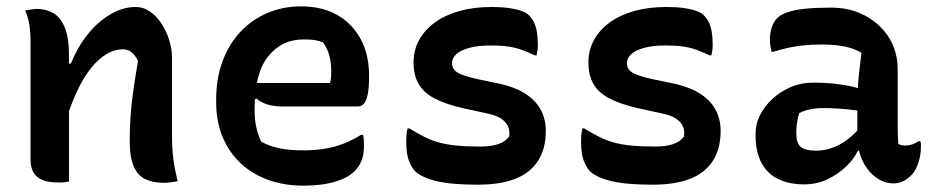

<svg xmlns="http://www.w3.org/2000/svg" viewBox="-20 -570 2940 604"><path d="M539 0Q528 2 517.5 3.5Q507 5 494 5Q461 5 437 -6.5Q413 -18 400.5 -47Q388 -76 388 -129Q388 -169 391 -208.5Q394 -248 400 -289.5Q406 -331 414 -378Q406 -396 394 -405.5Q382 -415 367 -415Q341 -415 316 -400.5Q291 -386 266.5 -356Q242 -326 220 -278Q198 -230 179 -163L178 -370H203Q224 -422 255.5 -461.5Q287 -501 326.5 -524.5Q366 -548 407 -548Q431 -548 451.5 -534Q472 -520 487.5 -496.5Q503 -473 512 -445Q521 -417 521 -388Q521 -348 521 -308.5Q521 -269 521 -229Q521 -189 521 -149Q521 -105 525 -72.5Q529 -40 539 0ZM197 1Q190 2 184.5 3Q179 4 174 4Q169 4 163 4Q138 4 121.5 -1Q105 -6 95 -15.5Q85 -25 80.5 -38.5Q76 -52 76 -69Q76 -119 76 -167Q76 -215 76 -260.5Q76 -306 76 -351Q76 -396 76 -441Q76 -469 72 -493.5Q68 -518 59 -537Q65 -538 71 -539Q77 -540 83.5 -541Q90 -542 95 -542Q125 -542 148 -528.5Q171 -515 184 -483Q197 -451 197 -395Q197 -328 197 -259Q197 -190 197 -124Q197 -58 197 1Z M926 -550Q995 -550 1042.5 -522Q1090 -494 1115.5 -445.5Q1141 -397 1141 -333V-329Q1141 -292 1136.5 -271.5Q1132 -251 1124 -243Q1116 -235 1105 -235H868Q842 -235 821 -241.5Q800 -248 787 -260L767 -250L770 -309H1018Q1021 -318 1021.5 -328Q1022 -338 1022 -346Q1022 -373 1016 -395.5Q1010 -418 996 -437Q982 -442 969.5 -444Q957 -446 935 -446Q866 -446 823.5 -392.5Q781 -339 781 -230V-223Q781 -193 786.5 -168.5Q792 -144 802 -124Q828 -110 859 -103.5Q890 -97 935 -97Q970 -97 1001 -102Q1032 -107 1060.5 -118Q1089 -129 1116 -146H1122Q1124 -138 1124.5 -130Q1125 -122 1125 -113Q1125 -84 1117.5 -65Q1110 -46 1096 -32Q1080 -16 1054.5 -5.5Q1029 5 998.5 9.5Q968 14 934 14Q874 14 824 -4Q774 -22 737.5 -56Q701 -90 680.5 -138.5Q660 -187 660 -248V-255Q660 -323 680 -377Q700 -431 736 -469.5Q772 -508 821 -529Q870 -550 926 -550Z M1491 -109Q1524 -109 1547 -116.5Q1570 -124 1582 -141Q1584 -160 1578 -173Q1572 -186 1557 -196.5Q1542 -207 1513 -213L1435 -230Q1379 -243 1345 -261.5Q1311 -280 1296 -307.5Q1281 -335 1281 -374Q1281 -413 1299 -445Q1317 -477 1349 -500Q1381 -523 1426 -535.5Q1471 -548 1526 -548Q1559 -548 1582.5 -544.5Q1606 -541 1622 -535Q1638 -529 1645 -521Q1654 -512 1660 -499.5Q1666 -487 1669 -469.5Q1672 -452 1672 -429Q1672 -421 1671 -413Q1670 -405 1668 -396H1662Q1641 -406 1622 -413Q1603 -420 1580 -423.5Q1557 -427 1525 -427Q1484 -427 1456.5 -419.5Q1429 -412 1415.5 -399.5Q1402 -387 1402 -372Q1402 -360 1408.5 -351Q1415 -342 1434.5 -334.5Q1454 -327 1492 -319L1555 -306Q1605 -294 1636 -273Q1667 -252 1682 -223Q1697 -194 1697 -158Q1697 -102 1672.5 -64Q1648 -26 1601 -7.5Q1554 11 1483 11Q1445 11 1413 8.5Q1381 6 1356.5 0.5Q1332 -5 1314.5 -13Q1297 -21 1286 -31Q1274 -44 1266 -65.5Q1258 -87 1258 -123Q1258 -136 1259 -146.5Q1260 -157 1262 -166H1268Q1294 -150 1316 -139Q1338 -128 1362 -121.5Q1386 -115 1417 -112Q1448 -109 1491 -109Z M2041 -109Q2074 -109 2097 -116.5Q2120 -124 2132 -141Q2134 -160 2128 -173Q2122 -186 2107 -196.5Q2092 -207 2063 -213L1985 -230Q1929 -243 1895 -261.5Q1861 -280 1846 -307.5Q1831 -335 1831 -374Q1831 -413 1849 -445Q1867 -477 1899 -500Q1931 -523 1976 -535.5Q2021 -548 2076 -548Q2109 -548 2132.5 -544.5Q2156 -541 2172 -535Q2188 -529 2195 -521Q2204 -512 2210 -499.5Q2216 -487 2219 -469.5Q2222 -452 2222 -429Q2222 -421 2221 -413Q2220 -405 2218 -396H2212Q2191 -406 2172 -413Q2153 -420 2130 -423.5Q2107 -427 2075 -427Q2034 -427 2006.5 -419.5Q1979 -412 1965.5 -399.5Q1952 -387 1952 -372Q1952 -360 1958.5 -351Q1965 -342 1984.5 -334.5Q2004 -327 2042 -319L2105 -306Q2155 -294 2186 -273Q2217 -252 2232 -223Q2247 -194 2247 -158Q2247 -102 2222.5 -64Q2198 -26 2151 -7.5Q2104 11 2033 11Q1995 11 1963 8.5Q1931 6 1906.5 0.5Q1882 -5 1864.5 -13Q1847 -21 1836 -31Q1824 -44 1816 -65.5Q1808 -87 1808 -123Q1808 -136 1809 -146.5Q1810 -157 1812 -166H1818Q1844 -150 1866 -139Q1888 -128 1912 -121.5Q1936 -115 1967 -112Q1998 -109 2041 -109Z M2804 -353Q2804 -330 2804 -306.5Q2804 -283 2804 -259.5Q2804 -236 2804 -212.5Q2804 -189 2804 -166Q2804 -153 2804.5 -141Q2805 -129 2806 -117Q2810 -115 2816 -113.5Q2822 -112 2827 -112Q2838 -112 2849 -115.5Q2860 -119 2869 -126H2875Q2877 -121 2877 -117Q2877 -113 2877 -107Q2877 -81 2868.5 -56.5Q2860 -32 2847 -19Q2833 -5 2819 1Q2805 7 2791 7Q2766 7 2744.5 -6Q2723 -19 2708 -39.5Q2693 -60 2685 -86Q2677 -112 2677 -138Q2677 -163 2677 -189Q2677 -215 2677 -236Q2677 -266 2678.5 -292Q2680 -318 2683 -345.5Q2686 -373 2690 -404Q2673 -414 2654 -419.5Q2635 -425 2613.5 -427.5Q2592 -430 2565 -430Q2536 -430 2510.5 -427.5Q2485 -425 2461 -420Q2437 -415 2413 -407H2407Q2405 -416 2403.5 -426Q2402 -436 2402 -447Q2402 -466 2408 -484Q2414 -502 2425 -513Q2436 -524 2457.5 -531.5Q2479 -539 2512.5 -542.5Q2546 -546 2593 -546Q2644 -546 2683 -529.5Q2722 -513 2749.5 -485.5Q2777 -458 2790.5 -424Q2804 -390 2804 -353ZM2485 -151Q2485 -120 2499 -108Q2513 -96 2548 -96Q2571 -96 2595.5 -104Q2620 -112 2644.5 -130Q2669 -148 2691 -176L2694 -96H2679Q2666 -69 2640.5 -45Q2615 -21 2582 -5.5Q2549 10 2510 10Q2462 10 2427.5 -7Q2393 -24 2375 -58.5Q2357 -93 2357 -144V-151Q2357 -180 2371 -208Q2385 -236 2410 -259Q2435 -282 2467.5 -296Q2500 -310 2537 -310Q2579 -310 2615.5 -305.5Q2652 -301 2678 -293Q2704 -285 2715 -275Q2721 -270 2725.5 -261.5Q2730 -253 2732.5 -241Q2735 -229 2735 -211Q2708 -218 2679.5 -222Q2651 -226 2623.5 -228Q2596 -230 2572 -230Q2547 -230 2528 -226Q2509 -222 2494 -214Q2490 -200 2487.5 -185Q2485 -170 2485 -153Z"/></svg>

Font: Recursive Casual SemiBold
Style: Regular
Weight: 600
Version: Version 1.047